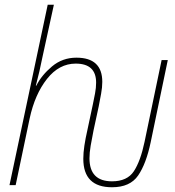

<svg xmlns="http://www.w3.org/2000/svg" viewBox="-20 -780 739 809"><path d="M452 9Q528 9 562 -40.5Q596 -90 615 -181L687 -527H661L589 -182Q572 -101 544 -58.5Q516 -16 452 -16Q357 -16 357 -113Q357 -136 362 -166Q367 -196 374 -230L396 -332Q401 -358 406 -385Q411 -412 411 -435Q411 -537 302 -537Q243 -537 199 -500Q155 -463 133 -419H131Q147 -479 159 -540L207 -760H181L20 0H46L105 -281Q127 -383 178 -447.5Q229 -512 299 -512Q385 -512 385 -432Q385 -410 380.5 -386.5Q376 -363 371 -339L348 -231Q340 -196 335.5 -166Q331 -136 331 -111Q331 9 452 9Z"/></svg>

Font: Noto Sans UI SemiCondensed Thin
Style: Italic
Weight: 250
Width: 4
Italic angle: -12°
Designer: Monotype Design Team
Foundry: Monotype Imaging Inc.
Version: Version 1.901